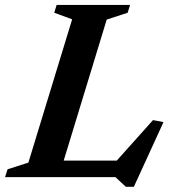

<svg xmlns="http://www.w3.org/2000/svg" viewBox="-45 -702 687 761"><path d="M378 -624.5 187.5 0H-25L-15 -31L67.5 -57.5L241 -625.5L170 -651.5L179.5 -682.5H470.5L461 -651.5ZM395 -40 561.5 -226 603 -218 485.5 38.5H454L412.5 0H91.5L112.5 -65.5H449.5Z"/></svg>

Font: Newsreader SemiBold
Style: Italic
Weight: 600
Italic angle: -17°
Designer: Hugues Gentile
Foundry: Production Type
Version: Version 1.003